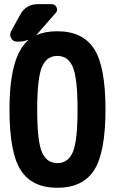

<svg xmlns="http://www.w3.org/2000/svg" viewBox="-20 -890 540 920"><path d="M180.7 -161.6Q203.1 -108.4 254.9 -108.4Q306.6 -108.4 329.1 -161.6Q351.6 -214.8 351.6 -364.7Q351.6 -514.6 329.1 -568.4Q306.6 -622.1 254.9 -622.1Q203.1 -622.1 180.7 -568.4Q158.2 -514.6 158.2 -364.7Q158.2 -214.8 180.7 -161.6ZM254.9 -740.2Q376 -740.2 430.7 -656.2Q485.4 -572.3 485.4 -365.2Q485.4 -158.2 430.7 -74.2Q376 9.8 254.9 9.8Q133.8 9.8 79.6 -74.2Q25.4 -158.2 25.4 -365.2Q25.4 -619.1 114.3 -696.3Q116.2 -698.2 112.3 -698.2Q89.8 -690.4 68.4 -690.4H61.5Q43 -690.4 33.7 -706.5Q24.4 -722.7 33.2 -740.2L77.1 -820.3Q104.5 -870.1 162.1 -870.1H227.5Q244.1 -870.1 251 -855Q257.8 -839.8 247.1 -828.1L163.1 -732.4L155.3 -723.6Q156.2 -723.6 157.2 -722.7Q197.3 -740.2 254.9 -740.2Z"/></svg>

Font: Rounded Mgen+ 2m bold
Style: Bold
Weight: 700
Designer: [Source Han Sans]
Ryoko NISHIZUKA  (kana & ideographs); Paul D. Hunt (Latin, Greek & Cyrillic); Wenlong ZHANG  (bopomofo
Version: Version 1.059.20150602